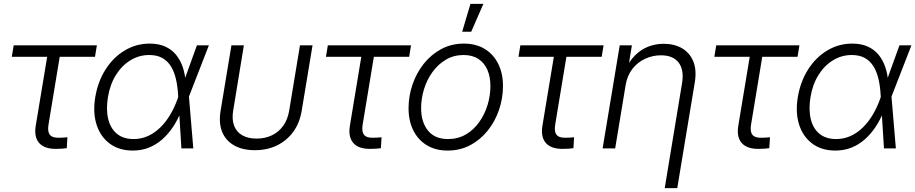

<svg xmlns="http://www.w3.org/2000/svg" viewBox="-20 -762 4701 986"><path d="M272.9 2.4Q210.4 4.4 182.1 -26.6Q153.8 -57.6 163.6 -116.7L222.2 -470.2H40.5L50.3 -529.3H477.5L467.8 -470.2H286.6L229 -121.6Q223.1 -85.9 236.3 -69.6Q249.5 -53.2 285.2 -54.7Q294.4 -54.7 305.2 -55.4Q315.9 -56.2 326.2 -57.1L322.8 -1Q311.5 0.5 298.8 1.5Q286.1 2.4 272.9 2.4Z M662.1 11.2Q591.8 11.2 543.9 -24.2Q496.1 -59.6 476.1 -121.3Q456.1 -183.1 469.2 -263.2Q482.9 -344.2 522.5 -406Q562 -467.8 620.6 -502.9Q679.2 -538.1 749 -538.1Q794.9 -538.1 828.4 -522.9Q861.8 -507.8 883.8 -481Q905.8 -454.1 918 -418.7Q930.2 -383.3 933.1 -342.3H955.6L950.2 -266.6L972.7 0H911.6L894.5 -275.4Q892.1 -318.8 883.5 -356Q875 -393.1 858.2 -420.7Q841.3 -448.2 814 -463.9Q786.6 -479.5 746.1 -479.5Q694.3 -479.5 649.9 -452.4Q605.5 -425.3 575.2 -376.7Q544.9 -328.1 534.2 -262.7Q523.9 -198.2 535.9 -149.9Q547.9 -101.6 580.8 -74.7Q613.8 -47.9 666 -47.9Q705.1 -47.9 739.3 -63.2Q773.4 -78.6 802 -106.2Q830.6 -133.8 853 -171.1Q875.5 -208.5 891.1 -252L991.2 -529.3H1052.7L949.2 -263.2L929.7 -186.5H908.7Q891.6 -145 867.7 -109.1Q843.8 -73.2 813 -46.1Q782.2 -19 744.6 -3.9Q707 11.2 662.1 11.2Z M1289.1 9.3Q1226.1 9.3 1182.6 -15.1Q1139.2 -39.6 1120.8 -85Q1102.5 -130.4 1112.8 -192.9L1168.5 -529.3H1232.4L1177.7 -195.3Q1169.9 -149.4 1182.1 -116.9Q1194.3 -84.5 1223.9 -67.4Q1253.4 -50.3 1297.4 -50.3Q1341.8 -50.3 1377 -67.4Q1412.1 -84.5 1435.1 -116.9Q1458 -149.4 1465.3 -195.3L1520.5 -529.3H1585L1529.3 -192.9Q1519 -130.4 1486.1 -85.2Q1453.1 -40 1402.8 -15.4Q1352.5 9.3 1289.1 9.3Z M1886.2 2.4Q1823.7 4.4 1795.4 -26.6Q1767.1 -57.6 1776.9 -116.7L1835.4 -470.2H1653.8L1663.6 -529.3H2090.8L2081.1 -470.2H1899.9L1842.3 -121.6Q1836.4 -85.9 1849.6 -69.6Q1862.8 -53.2 1898.4 -54.7Q1907.7 -54.7 1918.5 -55.4Q1929.2 -56.2 1939.5 -57.1L1936 -1Q1924.8 0.5 1912.1 1.5Q1899.4 2.4 1886.2 2.4Z M2278.8 11.2Q2216.8 11.2 2171.9 -16.1Q2127 -43.5 2102.5 -92.5Q2078.1 -141.6 2078.1 -206.1Q2078.1 -268.6 2098.4 -327.9Q2118.7 -387.2 2156.2 -434.6Q2193.8 -481.9 2246.1 -510Q2298.3 -538.1 2362.3 -538.1Q2424.3 -538.1 2469.2 -510.7Q2514.2 -483.4 2538.6 -434.3Q2563 -385.3 2563 -320.3Q2563 -257.3 2542.7 -198Q2522.5 -138.7 2484.9 -91.6Q2447.3 -44.4 2395 -16.6Q2342.8 11.2 2278.8 11.2ZM2280.3 -47.9Q2332 -47.9 2372.3 -71.5Q2412.6 -95.2 2440.9 -135Q2469.2 -174.8 2483.9 -223.1Q2498.5 -271.5 2498.5 -320.3Q2498.5 -367.7 2482.9 -403.6Q2467.3 -439.5 2436.5 -459.5Q2405.8 -479.5 2360.8 -479.5Q2310.5 -479.5 2270.3 -455.8Q2230 -432.1 2201.4 -392.8Q2172.9 -353.5 2157.7 -304.7Q2142.6 -255.9 2142.6 -206.1Q2142.6 -135.3 2177.7 -91.6Q2212.9 -47.9 2280.3 -47.9ZM2353.5 -599.1 2396 -742.2H2462.4L2399.9 -599.1Z M2875 2.4Q2812.5 4.4 2784.2 -26.6Q2755.9 -57.6 2765.6 -116.7L2824.2 -470.2H2642.6L2652.3 -529.3H3079.6L3069.8 -470.2H2888.7L2831.1 -121.6Q2825.2 -85.9 2838.4 -69.6Q2851.6 -53.2 2887.2 -54.7Q2896.5 -54.7 2907.2 -55.4Q2918 -56.2 2928.2 -57.1L2924.8 -1Q2913.6 0.5 2900.9 1.5Q2888.2 2.4 2875 2.4Z M3192.9 -325.2 3139.2 0H3074.7L3162.6 -529.3H3225.1L3204.6 -404.3H3189.9Q3213.4 -450.7 3243.7 -480Q3273.9 -509.3 3310.8 -523.2Q3347.7 -537.1 3388.2 -537.1Q3442.9 -537.1 3482.4 -514.2Q3522 -491.2 3540.3 -446.8Q3558.6 -402.3 3547.9 -337.9L3458 204.1H3393.6L3482.4 -333.5Q3494.1 -401.9 3465.6 -439.9Q3437 -478 3374 -478Q3332 -478 3293.5 -460.4Q3254.9 -442.9 3228 -408.7Q3201.2 -374.5 3192.9 -325.2Z M3880.9 2.4Q3818.4 4.4 3790 -26.6Q3761.7 -57.6 3771.5 -116.7L3830.1 -470.2H3648.4L3658.2 -529.3H4085.4L4075.7 -470.2H3894.5L3836.9 -121.6Q3831.1 -85.9 3844.2 -69.6Q3857.4 -53.2 3893.1 -54.7Q3902.3 -54.7 3913.1 -55.4Q3923.8 -56.2 3934.1 -57.1L3930.7 -1Q3919.4 0.5 3906.7 1.5Q3894 2.4 3880.9 2.4Z M4270 11.2Q4199.7 11.2 4151.9 -24.2Q4104 -59.6 4084 -121.3Q4064 -183.1 4077.1 -263.2Q4090.8 -344.2 4130.4 -406Q4169.9 -467.8 4228.5 -502.9Q4287.1 -538.1 4356.9 -538.1Q4402.8 -538.1 4436.3 -522.9Q4469.7 -507.8 4491.7 -481Q4513.7 -454.1 4525.9 -418.7Q4538.1 -383.3 4541 -342.3H4563.5L4558.1 -266.6L4580.6 0H4519.5L4502.4 -275.4Q4500 -318.8 4491.5 -356Q4482.9 -393.1 4466.1 -420.7Q4449.2 -448.2 4421.9 -463.9Q4394.5 -479.5 4354 -479.5Q4302.2 -479.5 4257.8 -452.4Q4213.4 -425.3 4183.1 -376.7Q4152.8 -328.1 4142.1 -262.7Q4131.8 -198.2 4143.8 -149.9Q4155.8 -101.6 4188.7 -74.7Q4221.7 -47.9 4273.9 -47.9Q4313 -47.9 4347.2 -63.2Q4381.3 -78.6 4409.9 -106.2Q4438.5 -133.8 4460.9 -171.1Q4483.4 -208.5 4499 -252L4599.1 -529.3H4660.6L4557.1 -263.2L4537.6 -186.5H4516.6Q4499.5 -145 4475.6 -109.1Q4451.7 -73.2 4420.9 -46.1Q4390.1 -19 4352.5 -3.9Q4314.9 11.2 4270 11.2Z"/></svg>

Font: Inter 24pt Light
Style: Italic
Weight: 300
Italic angle: -9.3988°
Designer: Rasmus Andersson
Foundry: rsms
Version: Version 4.001;git-66647c0bb